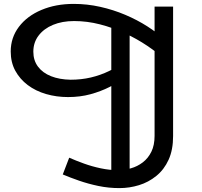

<svg xmlns="http://www.w3.org/2000/svg" viewBox="-20 -720 1038 985"><path d="M593 245Q537 245 484.5 234Q432 223 386 207Q340 191 302 175L335 89Q369 104 410.5 119Q452 134 497 143.5Q542 153 585 153Q618 153 651.5 143.5Q685 134 712.5 113Q740 92 756.5 58.5Q773 25 773 -23V-686H868V-22Q868 49 845 99.5Q822 150 782 182.5Q742 215 693 230Q644 245 593 245ZM551 204V-644L645 -573V201ZM329 -222Q270 -222 216.5 -237.5Q163 -253 122.5 -283.5Q82 -314 58.5 -357Q35 -400 35 -456Q35 -527 77 -582.5Q119 -638 192.5 -669Q266 -700 358 -700Q427 -700 494 -685Q561 -670 622.5 -644Q684 -618 737 -584Q790 -550 830 -512V-411Q789 -449 735.5 -485Q682 -521 620.5 -549.5Q559 -578 493 -595Q427 -612 360 -612Q299 -612 252 -592.5Q205 -573 178 -537.5Q151 -502 151 -455Q151 -410 175 -378Q199 -346 242 -329Q285 -312 342 -311Q397 -311 446 -322.5Q495 -334 539.5 -355.5Q584 -377 622 -403V-321Q586 -296 541.5 -273.5Q497 -251 444 -236.5Q391 -222 329 -222Z"/></svg>

Font: BioRhyme SemiExpanded
Style: Regular
Weight: 400
Width: 6
Designer: Aoife Mooney
Foundry: Aoife Mooney Type
Version: Version 1.600;gftools[0.9.33]